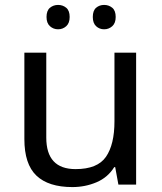

<svg xmlns="http://www.w3.org/2000/svg" viewBox="-20 -750 658 780"><path d="M533 -536V0H461L448 -71H444Q418 -29 372 -9.5Q326 10 274 10Q177 10 128 -36.5Q79 -83 79 -185V-536H168V-191Q168 -63 287 -63Q376 -63 410.5 -113Q445 -163 445 -257V-536ZM169 -681Q169 -707 183 -718.5Q197 -730 216 -730Q235 -730 249 -718.5Q263 -707 263 -681Q263 -656 249 -643.5Q235 -631 216 -631Q197 -631 183 -643.5Q169 -656 169 -681ZM357 -681Q357 -707 370.5 -718.5Q384 -730 403 -730Q422 -730 436 -718.5Q450 -707 450 -681Q450 -656 436 -643.5Q422 -631 403 -631Q384 -631 370.5 -643.5Q357 -656 357 -681Z"/></svg>

Font: Noto Sans Chorasmian
Style: Regular
Weight: 400
Designer: Federico Parra Barrios
Foundry: Google LLC
Version: Version 1.004; ttfautohint (v1.8.4.7-5d5b)